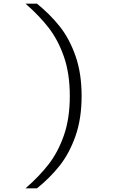

<svg xmlns="http://www.w3.org/2000/svg" viewBox="-20 -821 660 1041"><path d="M118.5 -801H180.5Q251 -744 303.8 -677.8Q356.5 -611.5 389.5 -517.5Q422.5 -423.5 422.5 -300.5Q422.5 -178 389.5 -84Q356.5 10 303.8 76.8Q251 143.5 180.5 200H118.5Q192.5 135.5 243.8 69.5Q295 3.5 326.8 -88Q358.5 -179.5 358.5 -300.5Q358.5 -421.5 326.8 -513Q295 -604.5 243.8 -670.5Q192.5 -736.5 118.5 -801Z"/></svg>

Font: Monaspace Xenon Var ExtraLight
Style: Regular
Weight: 200
Designer: Riley Cran and the Lettermatic Team
Version: Version 1.200 (Monaspace Xenon Var)